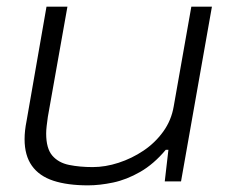

<svg xmlns="http://www.w3.org/2000/svg" viewBox="-20 -546 694 578"><path d="M245 12Q183 12 140.5 -2Q98 -16 76 -47Q54 -78 54 -127Q54 -140 55.5 -153.5Q57 -167 60 -182L120 -526H183L124 -194Q122 -180 120.5 -167Q119 -154 119 -144Q119 -99 137.5 -77.5Q156 -56 188 -49.5Q220 -43 259 -43Q297 -43 337 -56Q377 -69 412 -92.5Q447 -116 471.5 -150Q496 -184 503 -226L556 -526H618L525 0H476L487 -95H479Q443 -52 402 -28.5Q361 -5 320.5 3.5Q280 12 245 12Z"/></svg>

Font: Archivo Expanded ExtraLight
Style: Italic
Weight: 250
Width: 7
Italic angle: -10°
Designer: Hector Gatti
Foundry: Omnibus-Type
Version: Version 2.001